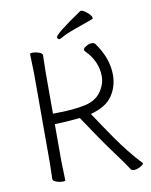

<svg xmlns="http://www.w3.org/2000/svg" viewBox="-95 -945 804 1024"><g transform="rotate(-10 306.5 -432.5)"><path d="M530 3Q515 -22 456.5 -101Q398 -180 310 -313Q245 -306 173 -304V-106L176 0Q176 5 160 5Q144 5 126.5 -1.5Q109 -8 109 -18L111 -107V-589L108 -695Q108 -700 124 -700Q140 -700 157.5 -693.5Q175 -687 175 -677L173 -588V-361H178Q286 -361 351 -376Q416 -391 444 -442Q464 -475 464 -512Q464 -593 400 -658Q395 -662 395 -669Q395 -676 411 -685.5Q427 -695 441 -695Q455 -695 460 -688Q524 -600 524 -509Q524 -447 490.5 -397Q457 -347 372 -324Q482 -157 528.5 -100Q575 -43 586.5 -32Q598 -21 600 -18Q600 -10 581 0Q562 10 548.5 10Q535 10 530 3ZM530 3ZM265 -758Q265 -776 412 -875H419Q424 -875 437 -866Q470 -843 470 -826Q470 -822 466 -821Q417 -803 368.5 -786Q320 -769 300.5 -757.5Q281 -746 276.5 -746Q272 -746 268.5 -749.5Q265 -753 265 -758Z"/></g></svg>

Font: LXGW WenKai TC Light
Style: Regular
Weight: 300
Designer: LXGW / Fontworks Inc.
Foundry: LXGW / Fontworks Inc.
Version: Version 1.330